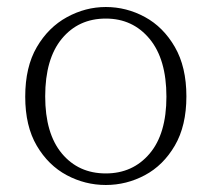

<svg xmlns="http://www.w3.org/2000/svg" viewBox="-20 -515 604 548"><path d="M282 13Q223 13 170.5 -15Q118 -43 85 -99Q52 -155 52 -239Q52 -324 85 -380.5Q118 -437 171 -466Q224 -495 282 -495Q341 -495 393.5 -466.5Q446 -438 479 -381Q512 -324 512 -240Q512 -156 479 -99.5Q446 -43 393.5 -15Q341 13 282 13ZM282 -20Q359 -20 407 -76.5Q455 -133 455 -239Q455 -346 407 -404Q359 -462 282 -462Q204 -462 156.5 -404.5Q109 -347 109 -240Q109 -134 156.5 -77Q204 -20 282 -20Z"/></svg>

Font: Source Serif 4 SmText Light
Style: Regular
Weight: 300
Designer: Frank Grießhammer
Foundry: Adobe
Version: Version 4.005;hotconv 1.1.0;makeotfexe 2.6.0